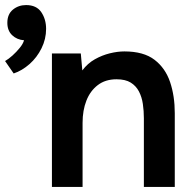

<svg xmlns="http://www.w3.org/2000/svg" viewBox="-21 -738 765 758"><path d="M33 -448 -1 -497Q13 -505 28.5 -519Q44 -533 57 -549Q70 -565 74 -579Q46 -581 27 -599Q8 -617 8 -648Q8 -682 30 -700Q52 -718 82 -718Q123 -718 142 -690Q161 -662 161 -624Q161 -584 143 -547.5Q125 -511 95.5 -485Q66 -459 33 -448ZM184 0V-527H298L304 -460Q325 -488 353.5 -504Q382 -520 412.5 -527.5Q443 -535 470 -535Q546 -535 589 -502Q632 -469 650.5 -414Q669 -359 669 -291V0H547V-271Q547 -300 543 -327.5Q539 -355 527.5 -377Q516 -399 495 -412Q474 -425 439 -425Q395 -425 365 -402Q335 -379 320 -340.5Q305 -302 305 -253V0Z"/></svg>

Font: Onest SemiBold
Style: Regular
Weight: 600
Designer: Dmitri Voloshin, Andrey Kudryavtsev
Foundry: Dmitri Voloshin, Andrey Kudryavtsev
Version: Version 1.000;gftools[0.9.33]